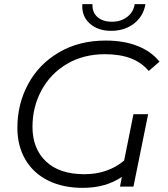

<svg xmlns="http://www.w3.org/2000/svg" viewBox="-20 -902 813 928"><path d="M137 -289Q137 -184 202 -122Q267 -60 388 -60Q501 -60 580 -126L625 -350H696L625 0H560L569 -47Q491 6 380 6Q284 6 212.5 -29.5Q141 -65 102.5 -131Q64 -197 64 -284Q64 -400 116.5 -496.5Q169 -593 266 -649.5Q363 -706 491 -706Q579 -706 645.5 -679.5Q712 -653 751 -604L699 -559Q663 -601 611 -620.5Q559 -640 487 -640Q383 -640 303.5 -593Q224 -546 180.5 -465.5Q137 -385 137 -289ZM378 -882H427Q425 -843 450.5 -820Q476 -797 521 -797Q564 -797 594.5 -820Q625 -843 631 -882H683Q673 -823 627.5 -788Q582 -753 517 -753Q453 -753 413.5 -788.5Q374 -824 378 -882Z"/></svg>

Font: Montserrat Alternates
Style: Italic
Weight: 400
Italic angle: -11.3°
Designer: Julieta Ulanovsky
Foundry: Julieta Ulanovsky
Version: Version 7.200